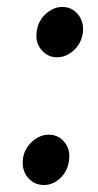

<svg xmlns="http://www.w3.org/2000/svg" viewBox="-20 -526 283 555"><path d="M144.5 -360.4Q118.2 -360.4 100.1 -381.3Q82 -402.3 85.9 -432.6Q88.9 -463.9 111.3 -484.9Q133.8 -505.9 160.2 -505.9Q187.5 -505.9 205.1 -484.9Q222.7 -463.9 219.7 -432.6Q215.8 -401.4 193.8 -380.9Q171.9 -360.4 144.5 -360.4ZM106.4 8.8Q79.1 8.8 61 -12.2Q43 -33.2 45.9 -64.5Q49.8 -95.7 72.3 -116.2Q94.7 -136.7 121.1 -136.7Q148.4 -136.7 166 -115.7Q183.6 -94.7 179.7 -64.5Q176.8 -33.2 155.3 -12.2Q133.8 8.8 106.4 8.8Z"/></svg>

Font: Puritan
Style: Italic
Weight: 400
Version: 2.0a